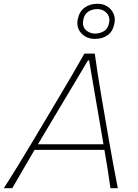

<svg xmlns="http://www.w3.org/2000/svg" viewBox="-41 -997 729 1017"><path d="M-21 0Q16.5 -58 55.5 -121.8Q94.5 -185.5 129 -243L275 -488Q312.5 -551 343.5 -604.2Q374.5 -657.5 406 -713H461Q468 -660.5 476.5 -606.5Q485 -552.5 496 -487L538 -243Q548.5 -183 560.2 -119.8Q572 -56.5 583 0H544Q537.5 -48.5 529.2 -100.5Q521 -152.5 512 -203H142Q112.5 -152.5 82.5 -101.2Q52.5 -50 24 0ZM185 -275Q179 -264.5 172.8 -254Q166.5 -243.5 160 -233H507Q505.5 -243.5 503.5 -253.8Q501.5 -264 500 -274L431 -677H425ZM462 -791Q417 -791 389.5 -821Q362 -851 371 -896Q379.5 -936.5 407.5 -956.8Q435.5 -977 475 -977Q520 -977 546.8 -946Q573.5 -915 565 -873Q557 -830.5 529.5 -810.8Q502 -791 462 -791ZM462 -819Q490 -820 510.2 -832.2Q530.5 -844.5 537 -876Q543 -907.5 524 -928Q505 -948.5 475 -949Q446.5 -948.5 426.2 -935.2Q406 -922 400 -892Q393.5 -858.5 412.5 -839.2Q431.5 -820 462 -819Z"/></svg>

Font: Commissioner Flair Thin
Style: Italic
Weight: 100
Italic angle: -12°
Designer: Kostas Bartsokas
Foundry: Kostas Bartsokas
Version: Version 1.000; ttfautohint (v1.8.3)